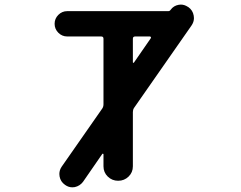

<svg xmlns="http://www.w3.org/2000/svg" viewBox="-20 -802 1040 829"><path d="M260.7 -3.9Q241.2 -17.6 237.3 -40Q236.3 -45.9 236.3 -50.8Q236.3 -67.4 246.1 -82L421.9 -334Q426.8 -341.8 426.8 -351.6V-634.8Q426.8 -644.5 417 -644.5H270.5Q248 -644.5 231.9 -660.6Q215.8 -676.8 215.8 -699.2Q215.8 -721.7 231.9 -737.8Q248 -753.9 270.5 -753.9H707Q712.9 -753.9 716.8 -759.8Q729.5 -777.3 751 -781.2Q755.9 -782.2 760.7 -782.2Q776.4 -782.2 791 -772.5L793 -771.5Q812.5 -757.8 816.4 -734.4Q817.4 -728.5 817.4 -723.6Q817.4 -707 806.6 -691.4L558.6 -335.9Q553.7 -328.1 553.7 -318.4V-84Q553.7 -57.6 535.2 -39.6Q516.6 -21.5 490.2 -21.5Q463.9 -21.5 445.3 -39.6Q426.8 -57.6 426.8 -84V-135.7Q426.8 -137.7 424.8 -138.2Q422.9 -138.7 421.9 -137.7L338.9 -17.6Q325.2 1 302.7 5.9Q296.9 6.8 292 6.8Q275.4 6.8 260.7 -3.9ZM553.7 -533.2Q553.7 -531.2 555.7 -531.2Q555.7 -530.3 556.6 -530.3Q557.6 -530.3 558.6 -532.2L630.9 -636.7Q631.8 -637.7 631.8 -639.6Q631.8 -640.6 631.8 -641.6Q629.9 -644.5 627 -644.5H563.5Q553.7 -644.5 553.7 -634.8Z"/></svg>

Font: Rounded-X Mgen+ 1mn medium
Style: Regular
Weight: 500
Designer: [Source Han Sans]
Ryoko NISHIZUKA  (kana & ideographs); Paul D. Hunt (Latin, Greek & Cyrillic); Wenlong ZHANG  (bopomofo
Version: Version 1.059.20150602